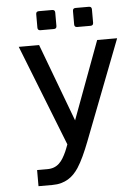

<svg xmlns="http://www.w3.org/2000/svg" viewBox="-60 -950 722 996"><g transform="rotate(-5 301.0 -452.0)"><path d="M180.2 -805.2Q165.5 -805.2 165.5 -819.8V-889.6Q165.5 -904.3 180.2 -904.3H250Q264.6 -904.3 264.6 -889.6V-819.8Q264.6 -805.2 250 -805.2ZM371.6 -805.2Q356.9 -805.2 356.9 -819.8V-889.6Q356.9 -904.3 371.6 -904.3H440.9Q455.6 -904.3 455.6 -889.6V-819.8Q455.6 -805.2 440.9 -805.2ZM99.6 -84H152.8Q172.4 -84 187.7 -89.8Q203.1 -95.7 214.8 -106.7Q226.6 -117.7 235.8 -133.1Q245.1 -148.4 253.4 -167Q256.8 -174.8 259.5 -181.9Q262.2 -189 267.6 -203.1L60.5 -729H166.5L318.4 -323.7L468.8 -729H572.8L371.6 -207.5Q356.9 -169.4 341.1 -135.3Q325.2 -101.1 309.1 -76.2Q297.9 -59.1 284.4 -45.2Q271 -31.2 254.4 -21.2Q237.8 -11.2 217.5 -5.6Q197.3 0 171.9 0H99.6Z"/></g></svg>

Font: Hack
Style: Regular
Weight: 400
Monospace: yes
Designer: Christopher Simpkins
Foundry: Christopher Simpkins
Version: Version 2.019; ttfautohint (v1.4.1) -l 4 -r 80 -G 350 -x 0 -